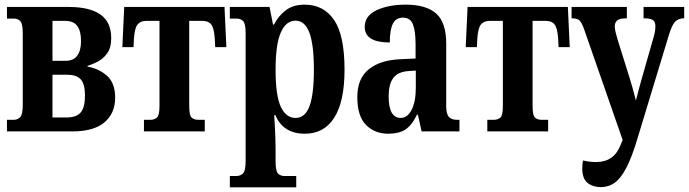

<svg xmlns="http://www.w3.org/2000/svg" viewBox="-20 -566 2967 827"><path d="M10 0V-50H40Q55 -50 66.5 -61Q78 -72 78 -114V-422Q78 -466 66.5 -476Q55 -486 40 -486H10V-536H277Q366 -536 412.5 -503.5Q459 -471 459 -402Q459 -360 441.5 -336Q424 -312 400 -300Q376 -288 357 -282V-279Q405 -271 440.5 -240Q476 -209 476 -145Q476 -78 430 -39Q384 0 292 0ZM206 -304H261Q297 -304 313 -326.5Q329 -349 329 -389Q329 -432 313 -454Q297 -476 261 -476H206ZM206 -60H266Q309 -60 327.5 -81.5Q346 -103 346 -154Q346 -205 327.5 -224.5Q309 -244 269 -244H206Z M600 0V-50H629Q644 -50 655.5 -59Q667 -68 667 -110V-476H609Q585 -476 572.5 -460.5Q560 -445 557 -400L555 -363H507L515 -536H947L955 -363H907L905 -400Q902 -445 890 -460.5Q878 -476 853 -476H795V-110Q795 -68 806 -59Q817 -50 833 -50H862V0Z M970 241V192H1000Q1014 192 1026 181.5Q1038 171 1038 127V-422Q1038 -465 1027 -475.5Q1016 -486 1000 -486H970V-536H1141L1156 -460H1160Q1178 -496 1210 -521Q1242 -546 1292 -546Q1374 -546 1419 -480Q1464 -414 1464 -266Q1464 -129 1420 -59.5Q1376 10 1293 10Q1200 10 1166 -70H1161Q1162 -54 1163.5 -29Q1165 -4 1166 23.5Q1167 51 1167 74V129Q1167 172 1178 182Q1189 192 1204 192H1256V241ZM1253 -58Q1294 -58 1313 -108.5Q1332 -159 1332 -266Q1332 -374 1312.5 -425.5Q1293 -477 1253 -477Q1212 -477 1189.5 -426Q1167 -375 1167 -266Q1167 -154 1189.5 -106Q1212 -58 1253 -58Z M1652 10Q1594 10 1556.5 -28Q1519 -66 1519 -148Q1519 -228 1569 -268Q1619 -308 1707 -311L1770 -314V-374Q1770 -433 1758.5 -461.5Q1747 -490 1716 -490Q1685 -490 1672 -463.5Q1659 -437 1659 -383Q1551 -383 1551 -450Q1551 -498 1602 -522Q1653 -546 1728 -546Q1815 -546 1858.5 -508Q1902 -470 1902 -377V-108Q1902 -75 1913.5 -62.5Q1925 -50 1948 -50H1959V0H1796L1780 -72H1776Q1754 -26 1726 -8Q1698 10 1652 10ZM1706 -58Q1735 -58 1753 -93Q1771 -128 1771 -188V-262L1741 -260Q1693 -257 1673.5 -229.5Q1654 -202 1654 -151Q1654 -58 1706 -58Z M2079 0V-50H2108Q2123 -50 2134.5 -59Q2146 -68 2146 -110V-476H2088Q2064 -476 2051.5 -460.5Q2039 -445 2036 -400L2034 -363H1986L1994 -536H2426L2434 -363H2386L2384 -400Q2381 -445 2369 -460.5Q2357 -476 2332 -476H2274V-110Q2274 -68 2285 -59Q2296 -50 2312 -50H2341V0Z M2568 240Q2534 240 2511 222Q2488 204 2488 159Q2488 143 2491 125Q2507 129 2521 130.5Q2535 132 2548 132Q2586 132 2613 113.5Q2640 95 2657 49L2662 37L2497 -437Q2486 -469 2476 -478Q2466 -487 2446 -487H2442V-536H2680V-487H2677Q2649 -487 2638.5 -478Q2628 -469 2628 -453Q2628 -442 2631.5 -427.5Q2635 -413 2640 -396L2692 -230Q2700 -204 2705.5 -184Q2711 -164 2719 -133Q2727 -165 2732.5 -185Q2738 -205 2745 -230L2793 -398Q2797 -410 2800 -425Q2803 -440 2803 -453Q2803 -473 2791.5 -480Q2780 -487 2756 -487H2752V-536H2927V-487H2925Q2902 -487 2888 -472.5Q2874 -458 2861 -415L2725 33Q2702 110 2678.5 155.5Q2655 201 2628.5 220.5Q2602 240 2568 240Z"/></svg>

Font: Noto Serif ExtraCondensed
Style: Bold
Weight: 700
Width: 2
Designer: Monotype Design Team
Foundry: Monotype Imaging Inc.
Version: Version 2.014; ttfautohint (v1.8.4.7-5d5b)